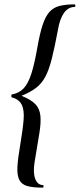

<svg xmlns="http://www.w3.org/2000/svg" viewBox="-20 -745 366 882"><path d="M177 117Q131 117 105 109.5Q79 102 68.5 81Q58 60 60 21.5Q62 -17 73 -80Q85 -151 88.5 -195.5Q92 -240 79.5 -264.5Q67 -289 34 -298Q32 -298 32 -304.5Q32 -311 34 -311Q68 -317 89 -339.5Q110 -362 124.5 -408Q139 -454 152 -529Q163 -592 176 -631Q189 -670 207.5 -690.5Q226 -711 254.5 -718Q283 -725 323 -725Q326 -725 326 -719Q326 -713 323 -713Q293 -713 273.5 -685Q254 -657 246 -607Q231 -527 218 -475.5Q205 -424 188.5 -393Q172 -362 146.5 -342Q121 -322 79 -305Q123 -287 142.5 -266.5Q162 -246 165.5 -214Q169 -182 160.5 -131Q152 -80 139 -1Q131 49 142 77Q153 105 177 105Q180 105 180 111Q180 117 177 117Z"/></svg>

Font: Cormorant Infant Light SemiBold
Style: Italic
Weight: 600
Italic angle: -10°
Version: Version 4.001